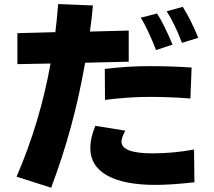

<svg xmlns="http://www.w3.org/2000/svg" viewBox="-20 -837 1040 933"><path d="M60.5 21.5Q174.8 -243.2 225.6 -528.3L64.5 -525.4V-675.8L249 -680.7Q254.9 -725.6 262.7 -817.4L431.6 -810.5Q425.8 -744.1 417 -683.6L605.5 -688.5V-537.1L393.6 -532.2Q338.9 -215.8 228.5 75.2ZM418.9 -117.2Q418.9 -168 443.4 -225.6L588.9 -202.1Q570.3 -167 570.3 -149.4Q570.3 -91.8 720.7 -91.8Q822.3 -91.8 922.9 -110.4L924.8 48.8Q810.5 61.5 736.3 61.5Q582 61.5 500.5 15.6Q418.9 -30.3 418.9 -117.2ZM489.3 -502Q599.6 -515.6 706.1 -515.6Q812.5 -515.6 911.1 -508.8L905.3 -358.4Q805.7 -366.2 705.6 -366.2Q605.5 -366.2 490.2 -351.6ZM664.1 -751 743.2 -771.5Q776.4 -720.7 818.4 -620.1L738.3 -593.8Q698.2 -696.3 664.1 -751ZM790 -782.2 868.2 -803.7Q908.2 -740.2 943.4 -653.3L864.3 -628.9Q831.1 -716.8 790 -782.2Z"/></svg>

Font: GenEi M Gothic v2 Heavy
Style: Regular
Weight: 800
Version: Version 2.0